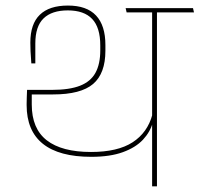

<svg xmlns="http://www.w3.org/2000/svg" viewBox="-20 -654 701 674"><path d="M531 -615H514V0H531ZM445 -610.5H661L657.5 -625.5H441.5ZM421 -625.5 424.5 -610.5H610.5L606.5 -625.5ZM90 -431.5H104V-501.5Q104 -561.5 133 -589.5Q162 -617.5 218 -617.5Q275 -617.5 303.5 -587.5Q332 -557.5 332 -494.5V-477.5Q332 -429 315 -398.2Q298 -367.5 260.8 -353Q223.5 -338.5 162.5 -338.5H75L83.5 -322.5H166.5Q263.5 -322.5 306.8 -359.2Q350 -396 350 -476V-496Q350 -564.5 317.2 -599.5Q284.5 -634.5 218.5 -634.5Q153 -634.5 119.8 -602.2Q86.5 -570 86.5 -504.5Q86.5 -491.5 87.2 -474Q88 -456.5 90 -431.5ZM73.5 -290V-285Q73.5 -195 130.5 -149.2Q187.5 -103.5 300.5 -103.5Q366.5 -103.5 411.2 -119.8Q456 -136 481.8 -163.5Q507.5 -191 516.5 -224.5H517.5L515 -252Q498 -188.5 445.5 -154.5Q393 -120.5 299.5 -120.5Q197 -120.5 144.2 -161.5Q91.5 -202.5 91.5 -287V-332.5L75 -338.5Q74.5 -325 74 -312.2Q73.5 -299.5 73.5 -290Z"/></svg>

Font: Anek Devanagari Thin
Style: Regular
Weight: 250
Designer: Kailash Malviya (Devanagari) & Yesha Goshar (Latin)
Foundry: Ek Type
Version: Version 1.003